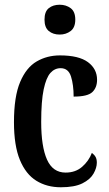

<svg xmlns="http://www.w3.org/2000/svg" viewBox="-20 -781 460 811"><path d="M237 10Q178 10 133.5 -17.5Q89 -45 64 -105.5Q39 -166 39 -265Q39 -373 65 -434.5Q91 -496 135 -521.5Q179 -547 233 -547Q313 -547 351.5 -518.5Q390 -490 390 -444Q390 -411 370 -392Q350 -373 291 -373Q291 -422 280 -457.5Q269 -493 236 -493Q211 -493 193 -473Q175 -453 164.5 -403.5Q154 -354 154 -266Q154 -162 178.5 -107Q203 -52 257 -52Q299 -52 327 -76.5Q355 -101 368 -135Q378 -128 383.5 -118.5Q389 -109 389 -94Q389 -72 375 -47.5Q361 -23 328 -6.5Q295 10 237 10ZM232 -635Q204 -635 186 -650Q168 -665 168 -698Q168 -732 186 -746.5Q204 -761 232 -761Q259 -761 278.5 -746.5Q298 -732 298 -698Q298 -665 278.5 -650Q259 -635 232 -635Z"/></svg>

Font: Noto Serif ExtraCondensed SemiBold
Style: Regular
Weight: 600
Width: 2
Designer: Monotype Design Team
Foundry: Monotype Imaging Inc.
Version: Version 2.015; ttfautohint (v1.8.4.7-5d5b)